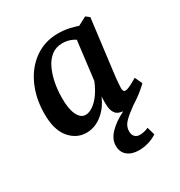

<svg xmlns="http://www.w3.org/2000/svg" viewBox="-150 -536 779 830"><g transform="rotate(-30 240.0 -121.0)"><path d="M148 9Q98 9 63.5 -32.5Q29 -74 30 -157Q31 -232 59 -293Q87 -354 137.5 -389.5Q188 -425 254 -425Q284 -425 312.5 -418.5Q341 -412 364 -402L339 -335Q320 -358 297.5 -368.5Q275 -379 249 -379Q217 -379 194.5 -361.5Q172 -344 158 -314.5Q144 -285 137 -249Q130 -213 130 -176Q129 -122 143.5 -91Q158 -60 183 -60Q200 -60 219.5 -73Q239 -86 257 -111Q275 -136 289 -171L302 -164Q285 -78 242.5 -34.5Q200 9 148 9ZM334 7Q307 7 294 -9Q281 -25 281 -56Q280 -68 281 -87Q282 -106 283 -129L315 -389L393 -430L411 -416L376 -137Q375 -124 373.5 -108Q372 -92 372 -84Q372 -65 384 -65Q393 -65 407.5 -72Q422 -79 446 -93L463 -56Q434 -27 398 -10Q362 7 334 7ZM306 188Q271 188 249.5 170.5Q228 153 228 121Q228 88 256.5 59Q285 30 328 9V-22L463 -57Q447 -40 425.5 -23.5Q404 -7 380 8Q349 30 329 50Q309 70 309 95Q309 113 318 122.5Q327 132 343 132Q353 132 364 129.5Q375 127 386 122L397 161Q378 174 354 181Q330 188 306 188Z"/></g></svg>

Font: Yrsa Medium
Style: Italic
Weight: 500
Italic angle: -7.10001°
Designer: Anna Giedrys (Yrsa+Rasa design), David Brezina (Yrsa art-direction, Rasa art-direction, design)
Foundry: Rosetta Type Foundry
Version: Version 2.004